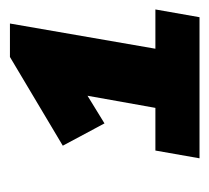

<svg xmlns="http://www.w3.org/2000/svg" viewBox="-38 -712 431 396"><g transform="rotate(-90 178.0 -514.5)"><path d="M65 -410H153L178 -550L121 -515L75 -601L258 -710H327L275 -410H356L340 -319H49Z"/></g></svg>

Font: Livvic
Style: Bold Italic
Weight: 700
Italic angle: -10°
Designer: Jacques Le Bailly, Baron von Fonthausen
Version: Version 1.001; ttfautohint (v1.8.2)